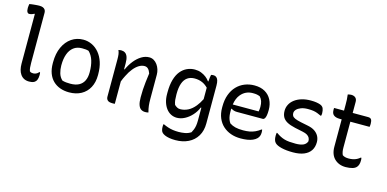

<svg xmlns="http://www.w3.org/2000/svg" viewBox="-85 -1253 3920 1947"><g transform="rotate(15 1875.0 -280.0)"><path d="M28 -750Q38 -752 49 -753.5Q60 -755 71 -756Q82 -757 93 -758Q104 -759 114 -759.5Q124 -760 133 -760Q154 -760 168.5 -754Q183 -748 191.5 -736Q200 -724 200 -705V-180Q200 -149 202 -129Q204 -109 210 -93Q217 -86 225.5 -83.5Q234 -81 246 -81Q258 -81 268.5 -84.5Q279 -88 288.5 -94.5Q298 -101 306 -110H312Q314 -104 314.5 -96.5Q315 -89 315 -78Q315 -64 312.5 -51Q310 -38 305.5 -28Q301 -18 294 -12Q288 -4 277 1Q266 6 254 8Q242 10 228 10Q197 10 174.5 -1.5Q152 -13 137 -34.5Q122 -56 115 -84Q108 -112 108 -146V-665L104 -669Q98 -665 88.5 -661Q79 -657 69.5 -655Q60 -653 52 -653Q39 -653 31 -666Q23 -679 23 -709Q23 -721 25 -732Q27 -743 28 -750Z M652 -543Q700 -543 743 -522.5Q786 -502 818.5 -463Q851 -424 869 -369Q887 -314 887 -243V-233Q887 -158 857.5 -103Q828 -48 774 -18.5Q720 11 648 11Q596 11 553 -4.5Q510 -20 478.5 -50.5Q447 -81 430 -126.5Q413 -172 413 -232V-242Q413 -334 444 -401.5Q475 -469 529 -506Q583 -543 652 -543ZM661 -455Q608 -455 572.5 -427.5Q537 -400 519.5 -351Q502 -302 502 -237V-231Q502 -191 513 -152.5Q524 -114 553 -87Q574 -81 593.5 -79Q613 -77 637 -77Q692 -77 727.5 -96Q763 -115 780.5 -151Q798 -187 798 -237V-243Q798 -309 782 -361Q766 -413 731 -447Q716 -452 699 -453.5Q682 -455 661 -455Z M1479 0Q1470 2 1462.5 3Q1455 4 1446 4Q1421 4 1402.5 -7.5Q1384 -19 1373.5 -48Q1363 -77 1363 -129Q1363 -172 1365 -210.5Q1367 -249 1372 -290.5Q1377 -332 1384 -384Q1374 -414 1358.5 -429.5Q1343 -445 1320 -445Q1291 -445 1262 -427.5Q1233 -410 1206 -377Q1179 -344 1156 -297Q1140 -267 1127 -232V3Q1123 3 1119 3.5Q1115 4 1111 4H1103Q1086 4 1073 1Q1060 -2 1052 -9Q1044 -16 1040 -25.5Q1036 -35 1036 -48V-442Q1036 -472 1033 -493Q1030 -514 1021 -534Q1026 -535 1030.5 -535.5Q1035 -536 1040 -537Q1045 -538 1049 -538Q1073 -538 1090.5 -527Q1108 -516 1117.5 -490.5Q1127 -465 1127 -422V-360H1133Q1157 -413 1190 -454Q1223 -495 1262.5 -519Q1302 -543 1344 -543Q1370 -543 1391.5 -530.5Q1413 -518 1429 -496Q1445 -474 1453.5 -447Q1462 -420 1462 -392V-139Q1462 -98 1465.5 -67.5Q1469 -37 1479 0Z M1823 -543Q1859 -543 1888.5 -531.5Q1918 -520 1941.5 -502Q1965 -484 1980 -462H1985Q1986 -469 1986 -476Q1987 -492 1989 -506Q1991 -520 1994 -533Q2001 -535 2007.5 -535.5Q2014 -536 2021 -536Q2036 -536 2048.5 -527Q2061 -518 2068 -497.5Q2075 -477 2075 -441V-45Q2075 32 2042 87Q2009 142 1950 171Q1891 200 1815 200Q1778 200 1750 195Q1722 190 1703 181.5Q1684 173 1674 163Q1664 154 1659.5 137.5Q1655 121 1655 103Q1655 95 1655.5 88Q1656 81 1657 75H1663Q1689 87 1713.5 95Q1738 103 1765 107Q1792 111 1824 111Q1857 111 1890.5 105Q1924 99 1953 80Q1962 64 1969.5 45.5Q1977 27 1981 3.5Q1985 -20 1985 -51V-186H1979Q1960 -140 1926.5 -103Q1893 -66 1852 -44.5Q1811 -23 1770 -23Q1736 -23 1707 -38Q1678 -53 1657 -81Q1636 -109 1624.5 -146.5Q1613 -184 1613 -230V-249Q1613 -325 1629 -381Q1645 -437 1674 -472.5Q1703 -508 1741.5 -525.5Q1780 -543 1823 -543ZM1985 -276V-396Q1958 -424 1927 -438Q1890 -455 1844 -455Q1799 -455 1768 -433Q1737 -411 1721.5 -367Q1706 -323 1706 -258V-248Q1706 -217 1708.5 -193.5Q1711 -170 1720 -145Q1732 -133 1747 -124.5Q1762 -116 1780 -116Q1822 -116 1861.5 -135.5Q1901 -155 1936 -198Q1962 -230 1985 -276Z M2448 -544Q2514 -544 2559 -518Q2604 -492 2627.5 -446Q2651 -400 2651 -342V-338Q2651 -306 2647 -283.5Q2643 -261 2635 -249.5Q2627 -238 2615 -238H2345Q2326 -238 2310.5 -243Q2295 -248 2285 -256L2280 -253Q2280 -245 2280 -236V-225Q2280 -201 2283 -180.5Q2286 -160 2293 -141.5Q2300 -123 2311 -108Q2338 -90 2371 -82Q2404 -74 2452 -74Q2489 -74 2519.5 -79.5Q2550 -85 2578 -98Q2606 -111 2632 -131H2638Q2639 -125 2640 -118.5Q2641 -112 2641 -103Q2641 -80 2634.5 -64Q2628 -48 2616 -36Q2600 -20 2575 -9Q2550 2 2518 7Q2486 12 2449 12Q2393 12 2346 -4.5Q2299 -21 2263.5 -53Q2228 -85 2208 -132.5Q2188 -180 2188 -241V-253Q2188 -324 2208 -378Q2228 -432 2263.5 -469Q2299 -506 2346.5 -525Q2394 -544 2448 -544ZM2284 -300H2556Q2558 -312 2559.5 -324Q2561 -336 2561 -348Q2561 -383 2553 -407Q2545 -431 2527 -451Q2510 -458 2494.5 -461Q2479 -464 2452 -464Q2375 -464 2327 -406Q2294 -367 2284 -300Z M3002 -81Q3051 -81 3081 -94Q3111 -107 3122 -138Q3122 -159 3114 -174Q3106 -189 3088.5 -200Q3071 -211 3041 -217L2956 -235Q2902 -247 2869.5 -265Q2837 -283 2822.5 -310Q2808 -337 2808 -375Q2808 -410 2824 -441Q2840 -472 2870.5 -495Q2901 -518 2943.5 -531Q2986 -544 3040 -544Q3074 -544 3098.5 -540Q3123 -536 3139 -530Q3155 -524 3162 -516Q3170 -509 3174 -499Q3178 -489 3180.5 -476Q3183 -463 3183 -447Q3183 -441 3182 -434Q3181 -427 3179 -421H3173Q3152 -431 3132.5 -438.5Q3113 -446 3090 -449.5Q3067 -453 3034 -453Q2991 -453 2961 -441.5Q2931 -430 2915 -412.5Q2899 -395 2899 -375Q2899 -359 2906 -346.5Q2913 -334 2934.5 -324Q2956 -314 2999 -305L3073 -290Q3120 -281 3149 -261Q3178 -241 3192.5 -213Q3207 -185 3207 -151Q3207 -99 3183 -63Q3159 -27 3112.5 -8Q3066 11 2998 11Q2963 11 2933 8Q2903 5 2878.5 -1Q2854 -7 2836.5 -15Q2819 -23 2808 -34Q2797 -45 2791.5 -63Q2786 -81 2786 -106Q2786 -117 2787 -124.5Q2788 -132 2789 -138H2795Q2819 -121 2840.5 -110Q2862 -99 2885 -92.5Q2908 -86 2936 -83.5Q2964 -81 3002 -81Z M3286 -532H3390V-594Q3390 -620 3389 -646.5Q3388 -673 3384 -700Q3394 -703 3403.5 -704.5Q3413 -706 3422 -706Q3438 -706 3451.5 -700Q3465 -694 3473 -681.5Q3481 -669 3481 -650V-532H3642Q3668 -532 3677 -517.5Q3686 -503 3686 -472Q3686 -467 3685.5 -461Q3685 -455 3684.5 -450Q3684 -445 3683 -440H3481V-168Q3481 -143 3484.5 -125Q3488 -107 3495 -92Q3508 -83 3523.5 -79Q3539 -75 3561 -75Q3585 -75 3605.5 -79.5Q3626 -84 3644 -93Q3662 -102 3678 -116H3684Q3686 -109 3686.5 -102Q3687 -95 3687 -87Q3687 -65 3682 -47.5Q3677 -30 3666 -17Q3659 -9 3648.5 -2.5Q3638 4 3623.5 8Q3609 12 3591.5 14.5Q3574 17 3553 17Q3516 17 3486.5 5.5Q3457 -6 3435 -27.5Q3413 -49 3401.5 -80.5Q3390 -112 3390 -152V-440H3372Q3347 -440 3330.5 -445Q3314 -450 3303.5 -459.5Q3293 -469 3289 -482.5Q3285 -496 3285 -515Q3285 -518 3285 -521Q3285 -524 3285.5 -527Q3286 -530 3286 -532Z"/></g></svg>

Font: Code D Ace
Style: Regular
Weight: 400
Version: Version 1.085; ttfautohint (v1.8.4.7-5d5b);Nerd Fonts 3.0.2